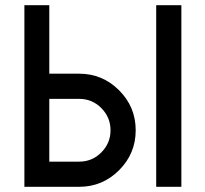

<svg xmlns="http://www.w3.org/2000/svg" viewBox="-20 -720 791 740"><path d="M74 -700V0H170H285Q375 0 439 -64Q503 -128 503 -218Q503 -308 439 -372Q375 -436 285 -436H170V-700ZM582 -700V0H679V-700ZM170 -339H285Q335 -339 370 -304Q406 -268 406 -218Q406 -168 370 -132Q335 -97 285 -97H170Z"/></svg>

Font: Unageo
Style: Medium
Weight: 500
Designer: Richard Sepsi
Foundry: Richard Sepsi
Version: Version 2.000